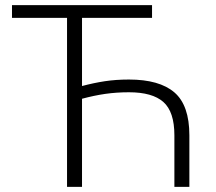

<svg xmlns="http://www.w3.org/2000/svg" viewBox="-20 -731 844 751"><path d="M574.7 -661.1H300.8V-394.5Q346.7 -406.7 389.9 -413.3Q433.1 -419.9 484.4 -419.9Q603.5 -419.9 662.1 -369.6Q720.7 -319.3 720.7 -201.7V0H662.1V-201.7Q662.1 -293.9 619.1 -332Q576.2 -370.1 484.4 -370.1Q436 -370.1 391.8 -363.8Q347.7 -357.4 300.8 -344.7V0H242.2V-661.1H26.9V-710.9H574.7Z"/></svg>

Font: Roboto Web
Style: Light
Weight: 300
Designer: Google
Version: Version 1.200310; 2013